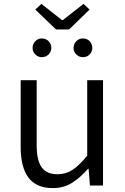

<svg xmlns="http://www.w3.org/2000/svg" viewBox="-20 -951 642 984"><path d="M251 13Q166 13 126 -40.5Q86 -94 86 -197V-540H168V-207Q168 -129 193.5 -93.5Q219 -58 275 -58Q318 -58 352.5 -81Q387 -104 427 -153V-540H508V0H441L434 -86H431Q393 -42 350 -14.5Q307 13 251 13ZM267 -800 161 -902 192 -931 298 -848H302L408 -931L439 -902L334 -800ZM194 -658Q175 -658 161 -672Q147 -686 147 -705Q147 -726 161 -740Q175 -754 194 -754Q215 -754 229 -740Q243 -726 243 -705Q243 -686 229 -672Q215 -658 194 -658ZM405 -658Q385 -658 371 -672Q357 -686 357 -705Q357 -726 371 -740Q385 -754 405 -754Q426 -754 439.5 -740Q453 -726 453 -705Q453 -686 439.5 -672Q426 -658 405 -658Z"/></svg>

Font: Source Han Sans SC Normal
Style: Regular
Weight: 350
Designer: Ryoko NISHIZUKA 西塚涼子 (kana, bopomofo & ideographs); Paul D. Hunt (Latin, Greek & Cyrillic); Sandoll Communications 산돌커뮤니
Foundry: Adobe
Version: Version 2.004;hotconv 1.0.118;makeotfexe 2.5.65603